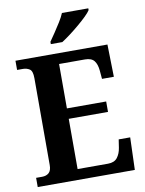

<svg xmlns="http://www.w3.org/2000/svg" viewBox="-99 -1000 809 1069"><g transform="rotate(-10 305.0 -465.5)"><path d="M26 0V-52H60Q84 -52 98.5 -65Q113 -78 113 -109V-600Q113 -641 96.5 -651.5Q80 -662 59 -662H26V-714H546L550 -531H483L479 -577Q476 -614 460.5 -634Q445 -654 408 -654H262V-403H484V-344H262V-60H434Q470 -60 487 -82Q504 -104 509 -137L516 -183H581L575 0ZM236 -784Q250 -804 267.5 -830Q285 -856 301.5 -882.5Q318 -909 327 -931H476V-921Q468 -908 448 -888.5Q428 -869 402 -847Q376 -825 349.5 -805Q323 -785 301 -771H236Z"/></g></svg>

Font: Noto Serif Devanagari SemiCondensed
Style: Bold
Weight: 700
Width: 4
Designer: Universal Thirst, Indian Type Foundry and the Monotype Design Team
Foundry: Monotype Imaging Inc.
Version: Version 2.004; ttfautohint (v1.8.4.7-5d5b)